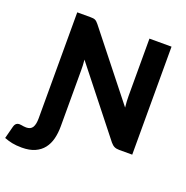

<svg xmlns="http://www.w3.org/2000/svg" viewBox="-244 -873 1180 1217"><g transform="rotate(20 346.0 -265.0)"><path d="M706.5 -728.5V0H618.5Q599 0 585.8 -6.2Q572.5 -12.5 559.5 -28L216 -462.5Q218 -443 218.8 -424.8Q219.5 -406.5 219.5 -390.5V-13.5Q219.5 32 209.8 70.5Q200 109 178 137.2Q156 165.5 120.2 181.5Q84.5 197.5 32.5 197.5Q13 197.5 -3 196Q-19 194.5 -33 191.8Q-47 189 -60 185Q-73 181 -86.5 176L-64.5 91.5Q-61.5 80.5 -56.2 74.2Q-51 68 -44.5 65.5Q-38 63 -30.8 63Q-23.5 63 -16 64.5Q-10.5 65.5 -2 66.8Q6.5 68 15.5 68Q45.5 68 58 47.5Q70.5 27 70.5 -13.5V-728.5H159.5Q170.5 -728.5 178 -727.5Q185.5 -726.5 191.5 -723.8Q197.5 -721 203 -716Q208.5 -711 215.5 -702.5L562 -265Q559.5 -286 558.5 -305.8Q557.5 -325.5 557.5 -343V-728.5Z"/></g></svg>

Font: Lato 2
Style: Regular
Weight: 900
Designer: Lukasz Dziedzic with Adam Twardoch and Botio Nikoltchev
Foundry: tyPoland Lukasz Dziedzic
Version: Version 2.015; 2015-08-06; http://www.latofonts.com/